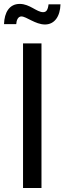

<svg xmlns="http://www.w3.org/2000/svg" viewBox="-28 -946 324 966"><path d="M180.7 -727.5H87.9V0H180.7ZM198.2 -822.8C246.1 -822.8 274.4 -862.8 276.4 -924.3H216.3C212.9 -896 205.1 -884.8 189 -884.8C156.2 -884.8 122.1 -926.3 71.3 -926.3C19 -926.3 -5.9 -883.3 -7.8 -824.7H53.7C54.7 -843.8 62.5 -863.3 79.6 -863.3C104.5 -863.3 149.9 -822.8 198.2 -822.8Z"/></svg>

Font: Raveo
Style: Regular
Weight: 400
Designer: Jakub Foglar, Rasmus Andersson (Inter)
Foundry: Jakubfoglar.com
Version: Version 1.100;Glyphs 3.2.3 (3260)